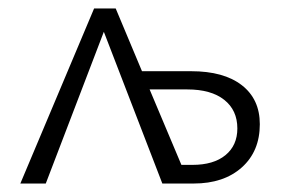

<svg xmlns="http://www.w3.org/2000/svg" viewBox="-20 -433 675 453"><path d="M593 -140Q593 -76 550.5 -38Q508 0 437 0H363L225 -358L88 0H28L202 -413H253L315 -265H431Q508 -265 550.5 -232Q593 -199 593 -140ZM540 -130Q540 -173 509 -197.5Q478 -222 422 -222H333L408 -44H434Q484 -44 512 -67Q540 -90 540 -130Z"/></svg>

Font: Ysabeau Infant Semilight
Style: Regular
Weight: 300
Designer: Christian Thalmann (Catharsis Fonts)
Version: Version 0.003